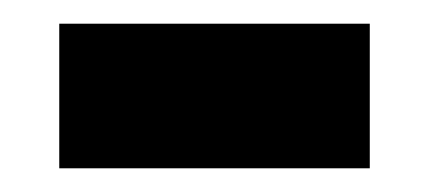

<svg xmlns="http://www.w3.org/2000/svg" viewBox="-20 -334 362 162"><path d="M30 -192V-314H292V-192Z"/></svg>

Font: Noto Sans Telugu
Style: Regular
Weight: 400
Designer: Jelle Bosma - Monotype Design Team
Foundry: Monotype Imaging Inc.
Version: Version 2.003